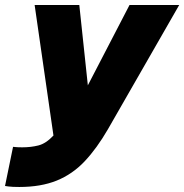

<svg xmlns="http://www.w3.org/2000/svg" viewBox="-62 -550 734 765"><path d="M15 195Q-14 195 -28 193Q-42 191 -42 191L-10 35Q-10 35 0 36Q10 37 27 37Q61 37 91 29.5Q121 22 151 -10L76 -530H254L288 -210L454 -530H652L368 -35Q324 41 275.5 92.5Q227 144 164 169.5Q101 195 15 195Z"/></svg>

Font: Be Vietnam Pro Black
Style: Italic
Weight: 900
Italic angle: -12°
Designer: Lam Bao, Tony Le, Vietanh Nguyen
Foundry: Yellow Type Foundry
Version: Version 1.002; ttfautohint (v1.8.3)